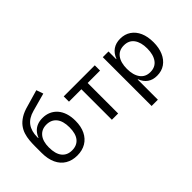

<svg xmlns="http://www.w3.org/2000/svg" viewBox="-105 -1216 1883 1883"><g transform="rotate(-45 837.0 -274.5)"><path d="M295 9Q225 9 173 -22Q121 -53 93 -113Q65 -173 65 -257V-348Q65 -389 68.5 -429Q72 -469 84 -507Q96 -545 120.5 -577.5Q145 -610 187 -636.5Q229 -663 294 -680L463 -729L488 -657L299 -605Q219 -583 181.5 -531Q144 -479 144 -397V-384H148Q162 -419 184.5 -443.5Q207 -468 239 -481Q271 -494 312 -494Q360 -494 398.5 -477Q437 -460 465 -428Q493 -396 508 -350Q523 -304 523 -245Q523 -166 495 -109Q467 -52 416 -21.5Q365 9 295 9ZM294 -63Q362 -63 399 -108Q436 -153 436 -241Q436 -329 398.5 -375Q361 -421 294 -421Q228 -421 190.5 -375Q153 -329 153 -245Q153 -155 190 -109Q227 -63 294 -63Z M782 0V-423H610V-496H1041V-423H869V0Z M1153 180V-497H1232V-391H1236Q1258 -448 1300 -476.5Q1342 -505 1401 -505Q1465 -505 1512 -473Q1559 -441 1584 -384Q1609 -327 1609 -248Q1609 -172 1584 -114Q1559 -56 1512.5 -23.5Q1466 9 1401 9Q1343 9 1303.5 -19Q1264 -47 1244 -100H1240V180ZM1380 -63Q1449 -63 1485.5 -113Q1522 -163 1522 -249Q1522 -335 1486 -384Q1450 -433 1381 -433Q1312 -433 1275.5 -384Q1239 -335 1239 -249Q1239 -163 1275.5 -113Q1312 -63 1380 -63Z"/></g></svg>

Font: Nunito Sans 7pt SemiCondensed
Style: Regular
Weight: 400
Width: 4
Designer: Vernon Adams
Foundry: Vernon Adams
Version: Version 3.101;gftools[0.9.27]